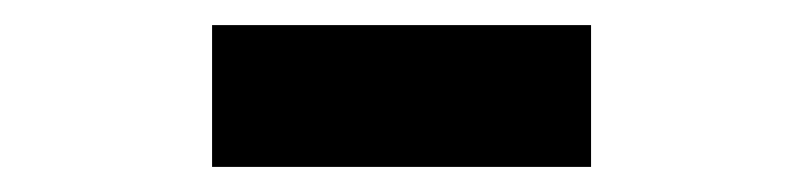

<svg xmlns="http://www.w3.org/2000/svg" viewBox="-20 -820 640 153"><path d="M451 -687H149V-800H451Z"/></svg>

Font: Kode Mono
Style: Bold
Weight: 700
Monospace: yes
Designer: Isa Ozler
Foundry: Kadena LLC
Version: Version 1.206;gftools[0.9.28]